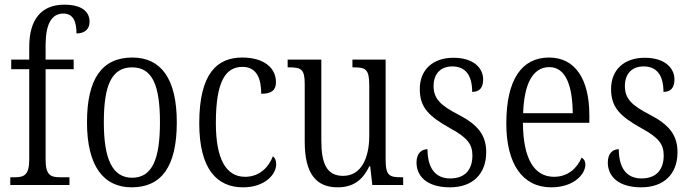

<svg xmlns="http://www.w3.org/2000/svg" viewBox="-20 -791 2955 821"><path d="M24 0H277V-33H238C196 -33 175 -42 175 -109V-495H295V-536H175V-597C175 -682 197 -733 251 -733C296 -733 307 -694 307 -648C343 -648 363 -667 363 -698C363 -741 330 -771 255 -771C157 -771 105 -708 105 -591V-536H28V-495H105V-109C105 -42 83 -33 42 -33H24Z M543 10C670 10 736 -78 736 -268C736 -455 668 -545 546 -545C416 -545 352 -454 352 -268C352 -79 424 10 543 10ZM545 -31C459 -31 424 -114 424 -268C424 -424 456 -503 545 -503C632 -503 664 -425 664 -268C664 -115 633 -31 545 -31Z M1019 10C1116 10 1161 -48 1161 -88C1161 -105 1156 -116 1147 -123C1129 -77 1091 -35 1028 -35C947 -35 903 -110 903 -265C903 -450 948 -505 1017 -505C1077 -505 1097 -456 1097 -390C1142 -390 1160 -406 1160 -440C1160 -501 1108 -545 1016 -545C910 -545 832 -479 832 -264C832 -65 910 10 1019 10Z M1424 10C1487 10 1530 -18 1559 -80H1563L1572 0H1704V-33H1696C1647 -33 1629 -39 1629 -106V-536H1487V-503H1492C1543 -503 1559 -496 1559 -426V-211C1559 -114 1524 -39 1447 -39C1377 -39 1354 -92 1354 -190V-536H1210V-503H1216C1268 -503 1283 -495 1283 -432V-185C1283 -48 1332 10 1424 10Z M1904 10C2001 10 2059 -47 2059 -140C2059 -212 2025 -257 1940 -301C1864 -340 1834 -369 1834 -423C1834 -472 1861 -507 1914 -507C1969 -507 1999 -471 1999 -398C2031 -398 2046 -417 2046 -451C2046 -501 2004 -544 1919 -544C1832 -544 1775 -494 1775 -410C1775 -332 1813 -294 1906 -242C1980 -202 2000 -173 2000 -126C2000 -65 1968 -28 1905 -28C1838 -28 1808 -77 1808 -153C1785 -153 1761 -138 1761 -96C1761 -38 1805 10 1904 10Z M2337 10C2435 10 2483 -47 2483 -87C2483 -103 2476 -112 2467 -117C2448 -73 2410 -35 2349 -35C2266 -35 2217 -109 2216 -266H2500V-299C2500 -456 2437 -545 2328 -545C2211 -545 2145 -451 2145 -263C2145 -89 2215 10 2337 10ZM2429 -307H2217C2221 -430 2257 -504 2329 -504C2399 -504 2428 -425 2429 -307Z M2722 10C2819 10 2877 -47 2877 -140C2877 -212 2843 -257 2758 -301C2682 -340 2652 -369 2652 -423C2652 -472 2679 -507 2732 -507C2787 -507 2817 -471 2817 -398C2849 -398 2864 -417 2864 -451C2864 -501 2822 -544 2737 -544C2650 -544 2593 -494 2593 -410C2593 -332 2631 -294 2724 -242C2798 -202 2818 -173 2818 -126C2818 -65 2786 -28 2723 -28C2656 -28 2626 -77 2626 -153C2603 -153 2579 -138 2579 -96C2579 -38 2623 10 2722 10Z"/></svg>

Font: Noto Serif Armenian Condensed Light
Style: Regular
Weight: 300
Width: 3
Designer: Monotype Design Team
Foundry: Monotype Imaging Inc.
Version: Version 2.008